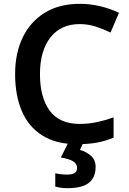

<svg xmlns="http://www.w3.org/2000/svg" viewBox="-20 -744 675 1004"><path d="M397 -618Q298 -618 243.5 -548Q189 -478 189 -356Q189 -234 240 -165Q291 -96 397 -96Q442 -96 485 -105Q528 -114 574 -130V-24Q530 -6 485.5 2Q441 10 383 10Q274 10 201.5 -35.5Q129 -81 94 -163.5Q59 -246 59 -357Q59 -465 98.5 -547.5Q138 -630 213.5 -677Q289 -724 398 -724Q452 -724 504 -711.5Q556 -699 602 -677L558 -574Q521 -592 480.5 -605Q440 -618 397 -618ZM480 129Q480 182 446 211Q412 240 331 240Q312 240 296 237.5Q280 235 269 232V162Q280 165 298.5 167Q317 169 331 169Q355 169 369 161.5Q383 154 383 134Q383 112 361.5 99Q340 86 298 80L338 0H417L398 40Q431 49 455.5 70.5Q480 92 480 129Z"/></svg>

Font: Noto Sans New Tai Lue SemiBold
Style: Regular
Weight: 600
Version: Version 2.003